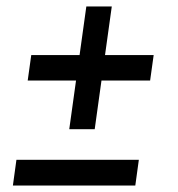

<svg xmlns="http://www.w3.org/2000/svg" viewBox="-20 -590 552 596"><path d="M195 -189 216 -340H66L77 -419H227L248 -570H327L306 -419H457L446 -340H295L274 -189ZM20 -14 31 -94H411L400 -14Z"/></svg>

Font: Assailand Medium
Style: Italic
Weight: 500
Italic angle: -8°
Designer: Hector Gatti with collaboration of the Omnibus-Type team
Foundry: Omnibus-Type
Version: Version 0.072;October 19, 2019;FontCreator 12.0.0.2547 64-bi